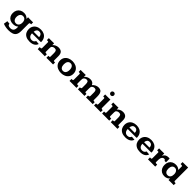

<svg xmlns="http://www.w3.org/2000/svg" viewBox="649 -2947 5438 5438"><g transform="rotate(45 3367.5 -228.5)"><path d="M295.9 209.5Q238.3 209.5 180.4 198.7Q122.6 188 76.2 168.5L95.2 48.3Q105 50.8 126.7 52.5Q148.4 54.2 166.7 54.7Q185.1 55.2 185.1 55.2Q191.4 99.6 218.8 115Q246.1 130.4 294.4 130.4Q350.6 130.4 386 97.9Q421.4 65.4 422.4 -13.7Q422.4 -14.6 422.4 -21.7Q422.4 -28.8 422.4 -37.8Q422.4 -46.9 422.4 -54.2Q422.4 -61.5 422.4 -62.5Q392.6 -33.7 351.8 -19.5Q311 -5.4 263.2 -5.4Q194.8 -5.4 144.3 -31.7Q93.8 -58.1 66.2 -107.2Q38.6 -156.2 38.6 -223.6Q38.6 -293.9 67.1 -345.7Q95.7 -397.5 147 -425.8Q198.2 -454.1 265.6 -454.1Q322.8 -454.1 363.8 -433.8Q404.8 -413.6 431.2 -379.9V-444.8Q460.9 -443.8 490.7 -443.1Q520.5 -442.4 551.8 -442.4Q577.6 -442.4 596.4 -442.6Q615.2 -442.9 634.3 -443.4V-364.7Q626.5 -364.7 622.1 -365Q617.7 -365.2 612.8 -364.7Q585.9 -364.3 578.1 -354Q570.3 -343.8 570.3 -313V-33.7Q570.3 59.6 539.1 112.5Q507.8 165.5 446.8 187.5Q385.7 209.5 295.9 209.5ZM309.1 -78.6Q364.3 -78.6 395.3 -117.7Q426.3 -156.7 426.3 -225.6Q426.3 -290 395 -329.6Q363.8 -369.1 307.6 -369.1Q253.9 -369.1 222.4 -329.1Q190.9 -289.1 190.9 -221.2Q190.9 -156.2 222.7 -117.4Q254.4 -78.6 309.1 -78.6Z M946.8 14.6Q857.4 14.6 798.3 -15.9Q739.3 -46.4 710 -99.6Q680.7 -152.8 680.7 -220.2Q680.7 -293 712.6 -345.9Q744.6 -398.9 802.5 -428Q860.4 -457 937.5 -457Q1012.7 -457 1069.3 -428.7Q1126 -400.4 1158 -344.7Q1189.9 -289.1 1189.9 -206.5L1163.6 -202.6H831.5Q832 -133.3 866 -96.2Q899.9 -59.1 958 -59.1Q999.5 -59.1 1028.1 -78.4Q1056.6 -97.7 1068.8 -131.8L1180.2 -123Q1160.6 -56.6 1099.6 -21Q1038.6 14.6 946.8 14.6ZM833 -266.6H1050.3Q1050.3 -319.3 1022.2 -352.3Q994.1 -385.3 941.9 -385.3Q892.1 -385.3 864.5 -353.5Q836.9 -321.8 833 -266.6Z M1262.7 0Q1262.7 -2 1262.7 -13.4Q1262.7 -24.9 1262.5 -39.6Q1262.2 -54.2 1262.2 -65.7Q1262.2 -77.1 1262.2 -79.1Q1290 -79.6 1304.7 -81.5Q1319.3 -83.5 1324.5 -91.8Q1329.6 -100.1 1329.6 -118.7V-340.3Q1329.6 -358.9 1313.7 -362.1Q1297.9 -365.2 1265.1 -365.2Q1265.1 -367.7 1265.1 -386Q1265.1 -404.3 1265.1 -422.6Q1265.1 -440.9 1265.1 -443.4Q1286.1 -443.4 1305.2 -443.1Q1324.2 -442.9 1341.8 -442.9Q1375 -442.9 1407.2 -443.4Q1439.5 -443.8 1474.1 -445.3V-372.1Q1501.5 -404.3 1546.1 -428Q1590.8 -451.7 1648.9 -453.1Q1731.9 -453.1 1774.7 -410.6Q1817.4 -368.2 1817.4 -271V-108.4Q1817.4 -84.5 1832.5 -82Q1847.7 -79.6 1877.4 -79.1V0Q1847.7 0 1818.8 -0.2Q1790 -0.5 1749 -1Q1710.9 -1 1676.8 -0.5Q1642.6 0 1609.4 0V-79.1Q1638.7 -79.1 1650.9 -81.5Q1663.1 -84 1665.5 -92Q1668 -100.1 1668 -116.2V-250Q1668 -303.7 1650.9 -331.5Q1633.8 -359.4 1587.4 -359.4Q1548.3 -359.4 1523.7 -344.5Q1499 -329.6 1486.3 -311.5Q1481.4 -295.9 1480 -277.1Q1478.5 -258.3 1478.5 -236.3V-116.2Q1478.5 -88.4 1494.6 -84Q1510.7 -79.6 1547.9 -79.1V0Q1512.2 0 1478.8 -0.2Q1445.3 -0.5 1397.5 -1Q1356.9 -1 1325.4 -0.5Q1293.9 0 1262.7 0Z M2204.1 14.6Q2128.9 14.6 2068.1 -12.7Q2007.3 -40 1971.4 -92.8Q1935.5 -145.5 1935.5 -221.2Q1935.5 -295.9 1970.9 -348.6Q2006.3 -401.4 2067.1 -429.2Q2127.9 -457 2204.1 -457Q2276.9 -457 2337.6 -430.2Q2398.4 -403.3 2435.3 -350.8Q2472.2 -298.3 2472.2 -221.2Q2472.2 -146.5 2436.3 -93.8Q2400.4 -41 2339.6 -13.2Q2278.8 14.6 2204.1 14.6ZM2203.1 -67.4Q2257.8 -67.4 2288.6 -108.9Q2319.3 -150.4 2319.3 -223.6Q2319.3 -294.9 2289.1 -335.7Q2258.8 -376.5 2204.6 -376.5Q2149.4 -376.5 2118.9 -335.4Q2088.4 -294.4 2088.4 -221.7Q2088.4 -149.4 2118.4 -108.4Q2148.4 -67.4 2203.1 -67.4Z M2535.6 0V-79.1Q2563.5 -79.1 2576.9 -82Q2590.3 -85 2594.5 -93.3Q2598.6 -101.6 2598.6 -117.7V-337.4Q2598.6 -356.4 2583.5 -360.8Q2568.4 -365.2 2538.1 -365.2V-443.4Q2552.2 -443.4 2565.2 -442.9Q2578.1 -442.4 2591.8 -442.4Q2629.4 -442.4 2666.5 -443.1Q2703.6 -443.8 2742.7 -444.8V-367.7Q2768.6 -402.3 2814.9 -427.7Q2861.3 -453.1 2924.8 -453.1Q2976.1 -453.1 3012.7 -430.9Q3049.3 -408.7 3067.4 -364.7Q3105 -406.7 3151.6 -429.9Q3198.2 -453.1 3251 -453.1Q3310.1 -453.1 3343.8 -428.7Q3377.4 -404.3 3391.6 -357.4Q3405.8 -310.5 3405.8 -242.2V-108.4Q3405.8 -86.9 3419.4 -83.3Q3433.1 -79.6 3465.8 -79.1V0Q3434.6 0 3403.8 -0.5Q3373 -1 3334.5 -1Q3296.9 -1 3264.2 -0.5Q3231.4 0 3197.8 0V-79.1Q3232.4 -79.6 3244.4 -88.4Q3256.3 -97.2 3256.3 -124V-258.8Q3256.3 -308.6 3240.2 -334.5Q3224.1 -360.4 3181.6 -360.4Q3148.4 -360.4 3125.5 -346.9Q3102.5 -333.5 3086.9 -312.5Q3082 -297.4 3079.6 -279.3Q3077.1 -261.2 3077.1 -239.7V-110.4Q3077.1 -89.4 3089.6 -84.5Q3102.1 -79.6 3135.3 -79.1V0Q3102.5 0 3072.3 -0.2Q3042 -0.5 2998 -1Q2959.5 -1 2930.9 -0.5Q2902.3 0 2872.6 0V-79.1Q2904.8 -79.6 2916.3 -89.8Q2927.7 -100.1 2927.7 -120.6V-258.8Q2927.7 -315.4 2912.1 -343.3Q2896.5 -371.1 2854 -371.1Q2824.2 -371.1 2801.5 -358.4Q2778.8 -345.7 2759.8 -320.8Q2754.4 -313 2751 -291.5Q2747.6 -270 2747.6 -238.3Q2747.6 -226.6 2747.6 -206.8Q2747.6 -187 2747.6 -167Q2747.6 -147 2747.6 -133.1Q2747.6 -119.1 2747.6 -119.1Q2747.6 -99.6 2753.9 -91.3Q2760.3 -83 2774.7 -81.3Q2789.1 -79.6 2814 -79.1V0Q2778.3 0 2745.1 -0.2Q2711.9 -0.5 2665 -1Q2625.5 -1 2595.9 -0.5Q2566.4 0 2535.6 0Z M3518.1 0V-79.1Q3545.4 -79.6 3558.3 -82Q3571.3 -84.5 3575.2 -94Q3579.1 -103.5 3579.1 -124V-337.9Q3579.1 -358.4 3564.9 -361.6Q3550.8 -364.7 3520.5 -365.2Q3520.5 -385.3 3520.8 -404.5Q3521 -423.8 3521 -443.4Q3541 -443.4 3559.8 -443.1Q3578.6 -442.9 3596.2 -442.9Q3627.9 -442.9 3660.9 -443.4Q3693.8 -443.8 3728 -445.3V-124Q3728 -94.2 3738.8 -86.7Q3749.5 -79.1 3785.2 -79.1V0Q3768.6 0 3748.5 -0.2Q3728.5 -0.5 3707.5 -0.5Q3686.5 -0.5 3667.2 -0.7Q3647.9 -1 3633.3 -1Q3597.7 -1 3571.8 -0.5Q3545.9 0 3518.1 0ZM3651.4 -536.1Q3623 -536.1 3604.2 -555.2Q3585.4 -574.2 3585.4 -601.6Q3585.4 -628.9 3604.2 -647.5Q3623 -666 3651.4 -666Q3679.7 -666 3698 -647.2Q3716.3 -628.4 3716.3 -601.1Q3716.3 -573.2 3698 -554.7Q3679.7 -536.1 3651.4 -536.1Z M3841.8 0Q3841.8 -2 3841.8 -13.4Q3841.8 -24.9 3841.6 -39.6Q3841.3 -54.2 3841.3 -65.7Q3841.3 -77.1 3841.3 -79.1Q3869.1 -79.6 3883.8 -81.5Q3898.4 -83.5 3903.6 -91.8Q3908.7 -100.1 3908.7 -118.7V-340.3Q3908.7 -358.9 3892.8 -362.1Q3877 -365.2 3844.2 -365.2Q3844.2 -367.7 3844.2 -386Q3844.2 -404.3 3844.2 -422.6Q3844.2 -440.9 3844.2 -443.4Q3865.2 -443.4 3884.3 -443.1Q3903.3 -442.9 3920.9 -442.9Q3954.1 -442.9 3986.3 -443.4Q4018.6 -443.8 4053.2 -445.3V-372.1Q4080.6 -404.3 4125.2 -428Q4169.9 -451.7 4228 -453.1Q4311 -453.1 4353.8 -410.6Q4396.5 -368.2 4396.5 -271V-108.4Q4396.5 -84.5 4411.6 -82Q4426.8 -79.6 4456.5 -79.1V0Q4426.8 0 4397.9 -0.2Q4369.1 -0.5 4328.1 -1Q4290 -1 4255.9 -0.5Q4221.7 0 4188.5 0V-79.1Q4217.8 -79.1 4230 -81.5Q4242.2 -84 4244.6 -92Q4247.1 -100.1 4247.1 -116.2V-250Q4247.1 -303.7 4230 -331.5Q4212.9 -359.4 4166.5 -359.4Q4127.4 -359.4 4102.8 -344.5Q4078.1 -329.6 4065.4 -311.5Q4060.5 -295.9 4059.1 -277.1Q4057.6 -258.3 4057.6 -236.3V-116.2Q4057.6 -88.4 4073.7 -84Q4089.8 -79.6 4127 -79.1V0Q4091.3 0 4057.9 -0.2Q4024.4 -0.5 3976.6 -1Q3936 -1 3904.5 -0.5Q3873 0 3841.8 0Z M4780.8 14.6Q4691.4 14.6 4632.3 -15.9Q4573.2 -46.4 4543.9 -99.6Q4514.6 -152.8 4514.6 -220.2Q4514.6 -293 4546.6 -345.9Q4578.6 -398.9 4636.5 -428Q4694.3 -457 4771.5 -457Q4846.7 -457 4903.3 -428.7Q4960 -400.4 4991.9 -344.7Q5023.9 -289.1 5023.9 -206.5L4997.6 -202.6H4665.5Q4666 -133.3 4700 -96.2Q4733.9 -59.1 4792 -59.1Q4833.5 -59.1 4862.1 -78.4Q4890.6 -97.7 4902.8 -131.8L5014.2 -123Q4994.6 -56.6 4933.6 -21Q4872.6 14.6 4780.8 14.6ZM4667 -266.6H4884.3Q4884.3 -319.3 4856.2 -352.3Q4828.1 -385.3 4775.9 -385.3Q4726.1 -385.3 4698.5 -353.5Q4670.9 -321.8 4667 -266.6Z M5370.1 14.6Q5280.8 14.6 5221.7 -15.9Q5162.6 -46.4 5133.3 -99.6Q5104 -152.8 5104 -220.2Q5104 -293 5136 -345.9Q5168 -398.9 5225.8 -428Q5283.7 -457 5360.8 -457Q5436 -457 5492.7 -428.7Q5549.3 -400.4 5581.3 -344.7Q5613.3 -289.1 5613.3 -206.5L5586.9 -202.6H5254.9Q5255.4 -133.3 5289.3 -96.2Q5323.2 -59.1 5381.3 -59.1Q5422.9 -59.1 5451.4 -78.4Q5480 -97.7 5492.2 -131.8L5603.5 -123Q5584 -56.6 5522.9 -21Q5461.9 14.6 5370.1 14.6ZM5256.3 -266.6H5473.6Q5473.6 -319.3 5445.6 -352.3Q5417.5 -385.3 5365.2 -385.3Q5315.4 -385.3 5287.8 -353.5Q5260.3 -321.8 5256.3 -266.6Z M5679.2 0V-79.1Q5713.9 -79.1 5727.3 -81.5Q5740.7 -84 5742.9 -93Q5745.1 -102.1 5745.1 -122.1V-337.4Q5745.1 -358.9 5730.2 -362.1Q5715.3 -365.2 5680.7 -365.2V-443.4Q5691.4 -443.4 5710.4 -443.1Q5729.5 -442.9 5745.1 -442.6Q5760.7 -442.4 5760.7 -442.4Q5791 -442.4 5822.3 -443.4Q5853.5 -444.3 5886.2 -444.8V-351.6Q5908.2 -401.4 5949.7 -427.5Q5991.2 -453.6 6051.3 -453.6Q6072.3 -453.6 6097.2 -449.7V-302.2Q6085 -303.2 6068.4 -303Q6051.8 -302.7 6040.5 -301.8Q6035.2 -321.8 6023.2 -330.8Q6011.2 -339.8 5990.2 -339.8Q5953.1 -339.8 5928.5 -311.8Q5903.8 -283.7 5898.9 -236.3Q5897.5 -232.4 5896.7 -220.7Q5896 -209 5895.5 -193.1Q5895 -177.2 5894.8 -160.9Q5894.5 -144.5 5894.5 -131.1Q5894.5 -117.7 5894.5 -110.8Q5894.5 -85.9 5910.6 -82.5Q5926.8 -79.1 5968.3 -79.1V0Q5929.2 0 5891.6 -0.5Q5854 -1 5803.2 -1Q5763.2 -1 5736.1 -0.5Q5709 0 5679.2 0Z M6339.8 11.2Q6273.4 11.2 6223.9 -18.1Q6174.3 -47.4 6146.7 -99.6Q6119.1 -151.9 6119.1 -220.7Q6119.1 -293.9 6147.5 -346.2Q6175.8 -398.4 6227.3 -426.5Q6278.8 -454.6 6347.2 -454.6Q6439.5 -454.6 6497.1 -394.5V-529.8Q6497.1 -550.8 6484.1 -555.7Q6471.2 -560.5 6448.2 -560.5Q6442.9 -561 6437.3 -560.8Q6431.6 -560.5 6425.8 -560.5V-638.7Q6452.1 -638.2 6477.8 -638.9Q6503.4 -639.6 6535.2 -639.6Q6564.9 -640.1 6592.3 -640.6Q6619.6 -641.1 6646.5 -641.6V-108.9Q6646.5 -95.2 6655 -86.7Q6663.6 -78.1 6686.5 -77.6Q6689 -77.6 6698 -77.6Q6707 -77.6 6710.4 -77.6L6709.5 0Q6689.9 0 6667.7 -0.2Q6645.5 -0.5 6625.5 -0.5Q6594.7 0 6564.2 0.2Q6533.7 0.5 6502.9 1.5Q6502.9 -3.4 6502.9 -15.4Q6502.9 -27.3 6502.9 -40.5Q6502.9 -53.7 6502.4 -62Q6479.5 -29.3 6438 -9Q6396.5 11.2 6339.8 11.2ZM6385.3 -74.7Q6443.4 -74.7 6472.7 -114.5Q6502 -154.3 6502 -222.2Q6502 -290.5 6470.7 -331.5Q6439.5 -372.6 6385.7 -372.6Q6331.5 -372.6 6301.3 -332.3Q6271 -292 6271 -222.2Q6271 -152.8 6301 -113.8Q6331.1 -74.7 6385.3 -74.7Z"/></g></svg>

Font: Kameron
Style: Bold
Weight: 700
Designer: Vernon Adams
Foundry: Vernon Adams
Version: Version 1.100